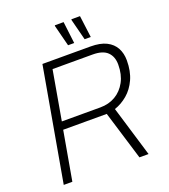

<svg xmlns="http://www.w3.org/2000/svg" viewBox="-155 -978 958 1089"><g transform="rotate(-20 324.5 -434.0)"><path d="M41 0 162 -686H451Q511 -686 547.5 -667.5Q584 -649 601.5 -616.5Q619 -584 619 -542Q619 -476 597 -428Q575 -380 539 -349.5Q503 -319 461 -305L553 0H498L408 -295H145L93 0ZM154 -342H387Q438 -342 478 -365.5Q518 -389 541.5 -432.5Q565 -476 565 -536Q565 -584 537 -611.5Q509 -639 448 -639H206ZM335 -736 302 -865 304 -868H356L372 -736ZM435 -736 402 -865 404 -868H455L472 -736Z"/></g></svg>

Font: Archivo SemiCondensed Thin
Style: Italic
Weight: 250
Width: 4
Italic angle: -10°
Designer: Hector Gatti
Foundry: Omnibus-Type
Version: Version 2.001